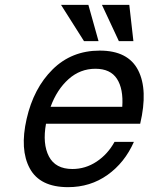

<svg xmlns="http://www.w3.org/2000/svg" viewBox="-20 -749 614 793"><path d="M345 -729 387 -579H327L232 -729ZM514 -729 531 -579H471L401 -729ZM261 24Q145 24 103 -53.5Q61 -131 90 -258Q119 -385 197.5 -462.5Q276 -540 392 -540Q509 -540 550.5 -459Q592 -378 559 -238H474H170Q155 -155 182 -103Q209 -51 279 -51Q333 -51 379 -81.5Q425 -112 453 -163H533Q495 -77 424 -26.5Q353 24 261 24ZM374 -465Q311 -465 263 -422Q215 -379 189 -308H485Q490 -382 463 -423.5Q436 -465 374 -465Z"/></svg>

Font: Miedinger
Style: Italic
Weight: 400
Italic angle: -13°
Version: Version 001.000